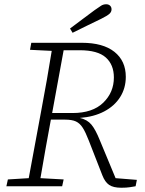

<svg xmlns="http://www.w3.org/2000/svg" viewBox="-20 -875 681 902"><path d="M121 -641 127 -674H364Q464 -674 517.5 -631.5Q571 -589 571 -514Q571 -461 544.5 -419Q518 -377 469.5 -351.5Q421 -326 355 -321Q390 -313 409.5 -289.5Q429 -266 449 -216L523 -38L623 -30L617 0Q606 2 590 4.5Q574 7 550 7Q512 7 492.5 -6.5Q473 -20 461 -51L397 -215Q382 -254 368.5 -275Q355 -296 336.5 -304.5Q318 -313 286 -313H219Q206 -245 194 -176Q182 -107 170 -38L279 -32L272 0H10L17 -32L115 -38L175 -362Q188 -430 200 -499Q212 -568 223 -636ZM354 -639H279L225 -344H321Q415 -344 465 -392.5Q515 -441 515 -511Q515 -571 477 -605Q439 -639 354 -639ZM309 -741Q338 -763 367 -784.5Q396 -806 424 -827Q445 -842 455.5 -848.5Q466 -855 479 -855Q490 -855 497 -848.5Q504 -842 504 -831Q504 -819 494 -810Q484 -801 456 -787Q423 -771 389 -754.5Q355 -738 321 -721Z"/></svg>

Font: Source Serif 4 SmText Light
Style: Italic
Weight: 300
Italic angle: -12°
Designer: Frank Grießhammer
Foundry: Adobe
Version: Version 4.005;hotconv 1.1.0;makeotfexe 2.6.0